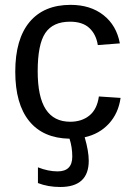

<svg xmlns="http://www.w3.org/2000/svg" viewBox="-20 -558 540 786"><path d="M135.3 127Q177.2 143.6 215.8 143.6Q275.9 143.6 275.9 83Q275.9 44.9 264.6 9.8Q156.2 7.8 99.4 -62.5Q42.5 -132.8 42.5 -264.6Q42.5 -397.9 101.1 -468Q159.7 -538.1 269 -538.1Q350.1 -538.1 403.6 -496.1Q457 -454.1 470.7 -380.4L380.4 -373.5Q373.5 -417.5 345.7 -443.4Q317.9 -469.2 266.6 -469.2Q196.8 -469.2 165.5 -422.9Q134.3 -376.5 134.3 -266.6Q134.3 -161.1 167.5 -110.4Q200.7 -59.6 267.6 -59.6Q314.5 -59.6 345.9 -85Q377.4 -110.4 384.8 -163.1L473.6 -157.2Q464.8 -94.2 425.8 -51.8Q386.7 -9.3 326.7 3.9Q343.3 61 343.3 100.1Q343.3 207.5 226.6 207.5Q176.3 207.5 135.3 191.4Z"/></svg>

Font: Arimo Nerd Font
Style: Regular
Weight: 400
Designer: Steve Matteson
Foundry: Monotype Imaging Inc.
Version: Version 1.33;Nerd Fonts 3.2.1